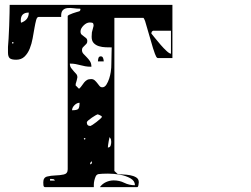

<svg xmlns="http://www.w3.org/2000/svg" viewBox="-20 -767 1040 794"><path d="M633 -527Q629 -527 626 -532.5Q623 -538 620.5 -545Q618 -552 616 -558.5Q614 -565 613 -567L580 -680Q579 -683 576.5 -688Q574 -693 573 -693H453V-60L467 -47Q474 -46 488.5 -45.5Q503 -45 517.5 -42.5Q532 -40 543 -33.5Q554 -27 554 -13Q554 -10 552.5 -1.5Q551 7 547 7H393Q403 -7 418.5 -14Q434 -21 450 -21Q474 -21 494 -11Q514 -1 538 -1Q538 -19 519.5 -29.5Q501 -40 476.5 -44.5Q452 -49 426.5 -49Q401 -49 387 -47Q379 -45 375.5 -37Q372 -29 370 -20Q368 -11 368 -3Q368 5 368 7H167Q160 7 159.5 -2Q159 -11 159 -13Q159 -33 175 -37Q191 -41 209.5 -41.5Q228 -42 244 -45.5Q260 -49 260 -67V-700Q260 -703 266.5 -706Q273 -709 281 -712Q289 -715 296.5 -717Q304 -719 307 -720Q311 -721 313 -727Q312 -727 312 -731Q298 -731 284 -733Q270 -735 258 -733.5Q246 -732 239 -724Q232 -716 233 -697H140Q133 -697 129.5 -684Q126 -671 122.5 -651Q119 -631 115 -608.5Q111 -586 103 -566Q95 -546 81.5 -533Q68 -520 47 -520Q27 -520 20 -526.5Q13 -533 13 -550V-573Q14 -583 15.5 -607.5Q17 -632 18 -660Q19 -688 19.5 -712.5Q20 -737 20 -747H693V-527ZM99 -715Q66 -715 66 -683Q66 -676 67 -673Q99 -684 99 -715ZM293 -413Q295 -412 300 -406.5Q305 -401 307 -400Q314 -406 318.5 -413Q323 -420 328 -426Q333 -432 339.5 -436Q346 -440 357 -440Q366 -440 372 -434.5Q378 -429 382.5 -423Q387 -417 391.5 -411.5Q396 -406 403 -406Q413 -406 420 -417Q427 -428 431.5 -442Q436 -456 438 -469Q440 -482 440 -487Q440 -491 440.5 -503Q441 -515 441 -528.5Q441 -542 441.5 -554Q442 -566 442 -571Q431 -571 416.5 -571.5Q402 -572 389 -576Q376 -580 367.5 -589Q359 -598 359 -615L360 -633Q360 -635 363.5 -646.5Q367 -658 367 -660Q367 -671 362.5 -672.5Q358 -674 351 -674Q338 -674 325.5 -661.5Q313 -649 313 -637Q313 -628 317.5 -624Q322 -620 327 -616.5Q332 -613 336.5 -609Q341 -605 341 -597Q341 -590 337.5 -586Q334 -582 330 -578.5Q326 -575 322.5 -571Q319 -567 319 -560Q319 -551 325 -544.5Q331 -538 338.5 -530.5Q346 -523 352 -514Q358 -505 358 -491Q343 -491 332.5 -493Q322 -495 312.5 -497.5Q303 -500 293 -502Q283 -504 269 -504Q269 -493 274 -486Q279 -479 284.5 -473Q290 -467 295 -461.5Q300 -456 300 -447Q300 -445 297 -433.5Q294 -422 293 -420ZM687 -640H613Q611 -639 610 -638Q607 -636 607 -633Q606 -633 606 -630Q606 -627 607 -627Q611 -622 621.5 -609Q632 -596 644.5 -581.5Q657 -567 669 -556Q681 -545 687 -545ZM33 -587Q36 -587 36 -590Q36 -593 33 -593Q30 -594 30 -590Q30 -586 33 -587ZM385 -513Q385 -519 387 -526.5Q389 -534 397 -534Q404 -534 406.5 -526.5Q409 -519 409 -513ZM309 -342Q298 -342 288 -332Q278 -322 278 -311Q298 -311 303.5 -316.5Q309 -322 309 -342ZM401 -283Q401 -286 400 -287Q399 -287 394 -290Q389 -293 387 -293Q386 -294 383 -294Q382 -294 375 -290Q368 -286 360 -280.5Q352 -275 345.5 -269.5Q339 -264 339 -261Q339 -246 354 -246Q355 -246 363 -251Q371 -256 379 -262.5Q387 -269 394 -275Q401 -281 401 -283ZM440 -180Q440 -186 439 -190Q438 -194 433 -200Q432 -196 429.5 -183Q427 -170 427 -167L426 -157Q435 -157 437.5 -165Q440 -173 440 -180ZM333 -193Q334 -196 330 -196Q326 -196 327 -193Q327 -190 330 -190Q333 -190 333 -193ZM360 -100Q357 -99 353 -93V-87Q359 -89 360 -93ZM207 -20Q205 -25 201.5 -26Q198 -27 193 -27H187V-20Z"/></svg>

Font: Genkaimincho
Style: Regular
Weight: 800
Designer: Dr. Ken Lunde (project architect, glyph set definition & overall production); Masataka HATTORI \u670D \u90E8 \u6B63 \u8C
Foundry: Adobe Systems Incorporated
Version: Version 1.00